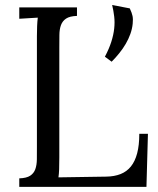

<svg xmlns="http://www.w3.org/2000/svg" viewBox="-20 -729 618 749"><path d="M486.3 -696.3Q494.6 -678.7 497.1 -666.3Q499.5 -653.8 497.6 -636.2Q495.6 -616.2 488.5 -596.4Q481.4 -576.7 470.5 -557.9Q459.5 -539.1 445.3 -521.5Q431.2 -503.9 415.5 -488.3L389.2 -507.8Q405.8 -539.1 414.3 -566.2Q422.9 -593.3 425.5 -617.7Q428.2 -642.1 425.5 -664.6Q422.9 -687 417.5 -709.5ZM280.3 -667Q252 -666 237.8 -656.5Q223.6 -647 217.8 -630.9Q211.9 -614.7 211.7 -592.8Q211.4 -570.8 211.4 -543.9V-115.2Q211.4 -87.9 210.7 -68.8Q210 -49.8 208 -37.1L395 -40Q426.3 -40.5 450.4 -50Q474.6 -59.6 490.7 -79.6Q506.8 -99.6 515.1 -131.1Q523.4 -162.6 523.4 -207H557.1L551.3 0H55.2V-33.2Q83.5 -34.2 97.7 -43.5Q111.8 -52.7 117.7 -68.8Q123.5 -85 123.8 -107.2Q124 -129.4 124 -155.8V-587.9Q124 -608.4 124.8 -626.7Q125.5 -645 127.4 -660.2L55.2 -655.8V-700.2H280.3Z"/></svg>

Font: Lora
Style: Regular
Weight: 400
Designer: Olga Karpushina, Alexei Vanyashin
Foundry: Cyreal (www.cyreal.org, a@cyreal.org)
Version: Version 1.014